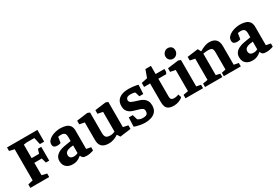

<svg xmlns="http://www.w3.org/2000/svg" viewBox="51 -1689 3835 2665"><g transform="rotate(-30 1968.5 -356.5)"><path d="M35 0V-56L115 -75V-573L35 -592V-648H522V-460H454L429 -572H305L257 -565V-349H376L398 -418H451V-197H398L376 -274H257V-75L337 -56V0Z M716 12Q664 12 631.5 -6.5Q599 -25 584.5 -54.5Q570 -84 570 -118Q570 -164 593 -193.5Q616 -223 654 -241Q692 -259 737 -266L844 -284V-350Q844 -371 838.5 -388.5Q833 -406 817 -416Q801 -426 770 -426Q750 -426 739.5 -424Q729 -422 724 -420L710 -330Q708 -329 693.5 -324.5Q679 -320 657 -320Q625 -320 606.5 -332.5Q588 -345 588 -379Q588 -412 610 -436.5Q632 -461 665.5 -477.5Q699 -494 736 -501.5Q773 -509 803 -509Q857 -509 895.5 -496Q934 -483 955 -453.5Q976 -424 976 -373V-81L1049 -67V-16Q1046 -15 1030 -9Q1014 -3 989.5 1.5Q965 6 938 6Q896 6 879 -6.5Q862 -19 855 -41H848Q839 -33 820.5 -20Q802 -7 775.5 2.5Q749 12 716 12ZM780 -75Q802 -75 818 -80.5Q834 -86 844 -91V-214Q787 -210 758.5 -198.5Q730 -187 720 -171Q710 -155 710 -136Q710 -75 780 -75Z M1293 12Q1216 12 1180 -22.5Q1144 -57 1144 -129V-409L1064 -425V-483L1239 -506L1276 -492V-165Q1276 -117 1294 -96Q1312 -75 1363 -75Q1383 -75 1404 -80.5Q1425 -86 1437 -92V-409L1356 -425V-483L1531 -506L1569 -492V-88L1648 -72V-14L1474 9L1444 -37L1436 -36Q1409 -15 1369 -1.5Q1329 12 1293 12Z M1874 14Q1838 14 1802 8Q1766 2 1739 -5.5Q1712 -13 1701 -19L1707 -164H1771L1795 -83Q1803 -78 1822.5 -68.5Q1842 -59 1873 -59Q1924 -59 1940.5 -75.5Q1957 -92 1957 -126Q1957 -149 1943.5 -161.5Q1930 -174 1906.5 -182Q1883 -190 1857 -197Q1829 -204 1801 -213.5Q1773 -223 1749 -239Q1725 -255 1710.5 -282Q1696 -309 1696 -350Q1696 -405 1721.5 -440Q1747 -475 1793 -492Q1839 -509 1900 -509Q1932 -509 1963.5 -505.5Q1995 -502 2019 -497Q2043 -492 2052 -489L2044 -345H1981L1960 -416Q1948 -423 1930.5 -426.5Q1913 -430 1893 -430Q1844 -430 1828 -414.5Q1812 -399 1812 -378Q1812 -358 1825 -346Q1838 -334 1860 -326.5Q1882 -319 1908 -310Q1936 -302 1965 -292Q1994 -282 2018.5 -264.5Q2043 -247 2058 -218.5Q2073 -190 2073 -147Q2073 -86 2043.5 -50.5Q2014 -15 1968 -0.5Q1922 14 1874 14Z M2336 9Q2284 9 2253.5 -6.5Q2223 -22 2211 -52Q2199 -82 2199 -126V-424H2103V-488L2199 -509L2243 -630H2331V-499H2472V-453L2458 -424H2331V-144Q2331 -104 2345.5 -92Q2360 -80 2385 -80Q2407 -80 2427 -84.5Q2447 -89 2461 -96L2478 -45Q2453 -20 2414 -5.5Q2375 9 2336 9Z M2522 0V-55L2601 -69V-409L2520 -425V-483L2696 -506L2733 -492V-69L2803 -55V0ZM2647 -561Q2614 -561 2592 -583.5Q2570 -606 2570 -641Q2570 -675 2595 -701Q2620 -727 2655 -727Q2688 -727 2710.5 -707Q2733 -687 2733 -649Q2733 -614 2709.5 -587.5Q2686 -561 2647 -561Z M2835 0V-55L2914 -69V-409L2835 -425V-483L3009 -506L3036 -457H3040Q3079 -482 3120 -496.5Q3161 -511 3192 -511Q3263 -511 3298.5 -475Q3334 -439 3334 -367V-69L3408 -55V0H3136V-55L3202 -69V-344Q3202 -390 3186.5 -405.5Q3171 -421 3123 -421Q3107 -421 3088.5 -419.5Q3070 -418 3046 -413V-69L3112 -55V0Z M3596 12Q3544 12 3511.5 -6.5Q3479 -25 3464.5 -54.5Q3450 -84 3450 -118Q3450 -164 3473 -193.5Q3496 -223 3534 -241Q3572 -259 3617 -266L3724 -284V-350Q3724 -371 3718.5 -388.5Q3713 -406 3697 -416Q3681 -426 3650 -426Q3630 -426 3619.5 -424Q3609 -422 3604 -420L3590 -330Q3588 -329 3573.5 -324.5Q3559 -320 3537 -320Q3505 -320 3486.5 -332.5Q3468 -345 3468 -379Q3468 -412 3490 -436.5Q3512 -461 3545.5 -477.5Q3579 -494 3616 -501.5Q3653 -509 3683 -509Q3737 -509 3775.5 -496Q3814 -483 3835 -453.5Q3856 -424 3856 -373V-81L3929 -67V-16Q3926 -15 3910 -9Q3894 -3 3869.5 1.5Q3845 6 3818 6Q3776 6 3759 -6.5Q3742 -19 3735 -41H3728Q3719 -33 3700.5 -20Q3682 -7 3655.5 2.5Q3629 12 3596 12ZM3660 -75Q3682 -75 3698 -80.5Q3714 -86 3724 -91V-214Q3667 -210 3638.5 -198.5Q3610 -187 3600 -171Q3590 -155 3590 -136Q3590 -75 3660 -75Z"/></g></svg>

Font: Faustina
Style: Bold
Weight: 700
Designer: Alfonso Garcia
Foundry: http://www.omnibus-type.com
Version: Version 1.200